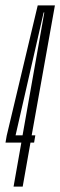

<svg xmlns="http://www.w3.org/2000/svg" viewBox="-28 -695 224 715"><path d="M22.5 0H56.5L85.5 -164H99L103.5 -191H90L176.5 -675H112.5L-3 -190L-7.5 -164H51.5ZM30 -191 134.5 -648.5H137L56 -191Z"/></svg>

Font: Anybody UltraCondensed ExtraLight
Style: Italic
Weight: 250
Width: 1
Italic angle: -10°
Version: Version 1.113;gftools[0.9.25]